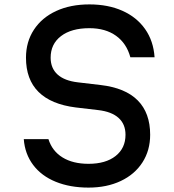

<svg xmlns="http://www.w3.org/2000/svg" viewBox="-20 -836 790 872"><path d="M382 -92Q460 -92 505 -127.5Q550 -163 550 -224Q550 -272 518.5 -300.5Q487 -329 426 -336L324 -348Q212 -362 155 -418.5Q98 -475 98 -574Q98 -646 134 -701Q170 -756 235 -786Q300 -816 386 -816Q471 -816 536 -787Q601 -758 639 -704Q677 -650 682 -576H572Q555 -639 507 -673.5Q459 -708 386 -708Q304 -708 257 -672Q210 -636 210 -574Q210 -526 241.5 -497.5Q273 -469 334 -462L436 -450Q549 -437 605.5 -380Q662 -323 662 -224Q662 -153 627 -98.5Q592 -44 528.5 -14Q465 16 382 16Q298 16 233 -10.5Q168 -37 130.5 -87Q93 -137 88 -204H200Q217 -150 264 -121Q311 -92 382 -92Z"/></svg>

Font: Martian Mono sWd Rg
Style: Regular
Weight: 400
Width: 6
Monospace: yes
Designer: Roman Shamin
Foundry: Evil Martians
Version: Version 1.000